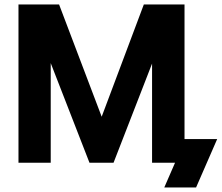

<svg xmlns="http://www.w3.org/2000/svg" viewBox="-20 -722 985 852"><path d="M62 0V-702.1H242.2L431.2 -204.1L618.2 -702.1H798.8V-105H943.8L850.1 109.9H709L756.8 0H654.8V-439.9L483.9 0H377L205.1 -441.9V0Z"/></svg>

Font: LT Superior
Style: Bold
Weight: 400
Designer: Daniel Lyons
Foundry: LyonsType
Version: Version 1.000